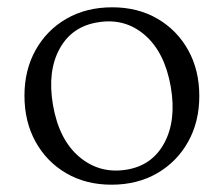

<svg xmlns="http://www.w3.org/2000/svg" viewBox="-20 -495 613 526"><path d="M287.5 -475Q357.5 -475 411.2 -443.8Q465 -412.5 495.5 -357.8Q526 -303 526 -232Q526 -161.5 495.5 -106.8Q465 -52 410.8 -20.5Q356.5 11 285.5 11Q215.5 11 161.8 -20.2Q108 -51.5 77.5 -106.5Q47 -161.5 47 -233Q47 -303 77.5 -357.8Q108 -412.5 162.2 -443.8Q216.5 -475 287.5 -475ZM325.5 -30Q396.5 -41 430 -103Q463.5 -165 448 -256.5Q431.5 -351.5 377 -398.8Q322.5 -446 249 -434Q177 -423 143.2 -361.2Q109.5 -299.5 125 -208Q141.5 -112.5 197 -65.5Q252.5 -18.5 325.5 -30Z"/></svg>

Font: Fraunces 9pt Soft Light
Style: Regular
Weight: 300
Version: Version 1.000;[0bf87f6ff]